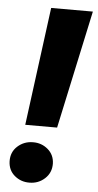

<svg xmlns="http://www.w3.org/2000/svg" viewBox="-52 -744 402 786"><g transform="rotate(5 148.5 -351.0)"><path d="M297.4 -710.9 192.9 -225.1H62L126 -710.9ZM11.2 -70.8Q10.3 -108.9 36.9 -132.8Q63.5 -156.7 100.1 -156.7Q135.3 -157.2 161.4 -135Q187.5 -112.8 188.5 -76.7Q189 -39.1 162.6 -14.9Q136.2 9.3 99.6 9.3Q64.5 9.8 38.3 -12.2Q12.2 -34.2 11.2 -70.8Z"/></g></svg>

Font: Roboto Black
Style: Italic
Weight: 900
Italic angle: -12°
Designer: Christian Robertson
Foundry: Google
Version: Version 3.0; 2020